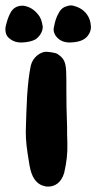

<svg xmlns="http://www.w3.org/2000/svg" viewBox="-56 -687 355 708"><path d="M155.3 -547.9C167 -536.1 181.6 -530.3 202.1 -530.3H203.1C223.6 -531.2 240.2 -534.2 252.9 -542C269.5 -551.8 279.3 -570.3 279.3 -586.9V-588.9C278.3 -608.4 272.5 -623 264.6 -633.8C249 -655.3 228.5 -662.1 213.9 -666C210 -667 207 -667 204.1 -667C200.2 -667 195.3 -666 190.4 -664.1C174.8 -660.2 165 -649.4 158.2 -634.8C151.4 -622.1 146.5 -607.4 143.6 -589.8C142.6 -585.9 141.6 -582 141.6 -579.1C141.6 -567.4 146.5 -556.6 155.3 -547.9ZM-23.4 -546.9C-10.7 -536.1 2.9 -530.3 22.5 -530.3H24.4C43.9 -531.2 61.5 -534.2 75.2 -542C89.8 -551.8 101.6 -570.3 101.6 -586.9V-588.9C98.6 -608.4 93.8 -623 85 -632.8C69.3 -653.3 50.8 -662.1 35.2 -665C32.2 -666 29.3 -666 25.4 -666C21.5 -666 15.6 -665 11.7 -664.1C-4.9 -659.2 -13.7 -648.4 -20.5 -633.8C-26.4 -621.1 -31.2 -606.4 -35.2 -588.9C-36.1 -585 -36.1 -582 -36.1 -578.1C-36.1 -565.4 -32.2 -554.7 -23.4 -546.9ZM191.4 -218.8C182.6 -437.5 203.1 -457 155.3 -488.3C147.5 -493.2 121.1 -496.1 112.3 -496.1C93.8 -495.1 65.4 -477.5 57.6 -445.3C50.8 -413.1 46.9 -376 43.9 -332L41 -266.6C40 -245.1 40 -223.6 39.1 -202.1C39.1 -168 42 -141.6 52.7 -78.1C60.5 -32.2 78.1 -6.8 110.4 0C114.3 1 118.2 1 122.1 1C144.5 1 169.9 -11.7 180.7 -49.8C189.5 -87.9 193.4 -120.1 192.4 -159.2C191.4 -179.7 191.4 -199.2 191.4 -218.8Z"/></svg>

Font: Day Care
Style: Regular
Weight: 400
Designer: Noponies
Version: Version 1.000;PS 001.000;hotconv 1.0.88;makeotf.lib2.5.64775